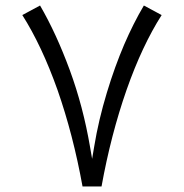

<svg xmlns="http://www.w3.org/2000/svg" viewBox="-20 -692 668 697"><path d="M279.6 -15.1H348.6C371.3 -140.6 401.5 -256.9 439.3 -365.2C477.1 -473 519.9 -563.7 566.8 -637.3L502.3 -672C476.6 -628.7 452.9 -581.4 430.7 -530C408.6 -478.1 387.4 -420.2 367.8 -355.2C348.1 -290.2 332.5 -224.7 321.9 -159.7L314.4 -115.4L306.8 -159.2C290.2 -255.9 266 -348.6 233.2 -437.8C200.5 -526.4 164.7 -604.5 125.4 -672L61 -637.3C107.8 -563.7 150.6 -473 188.9 -365.2C226.7 -256.9 256.9 -140.6 279.6 -15.1Z"/></svg>

Font: Vazir FD Light
Style: Regular
Weight: 300
Foundry: DejaVu fonts team - Redesigned by Saber Rastikerdar
Version: Version 21.10;October 20, 2019;FontCreator 12.0.0.2547 64-bi